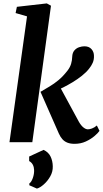

<svg xmlns="http://www.w3.org/2000/svg" viewBox="-20 -834 604 1126"><path d="M35.5 0 138.5 -738 71.5 -757.5 79 -794 254.5 -814 279 -800.5 169.5 0ZM417 9.5Q392.5 9.5 375 2.5Q357.5 -4.5 345.8 -17.8Q334 -31 325.5 -50L217.5 -295.5Q244.5 -311.5 270.8 -327Q297 -342.5 323.2 -364.2Q349.5 -386 376 -420Q391 -439.5 397 -460Q403 -480.5 403.5 -501.5Q404.5 -524.5 416 -538Q427.5 -551.5 443.8 -557Q460 -562.5 475 -562.5Q502 -562.5 516.5 -546Q531 -529.5 531 -507Q532 -484 523.5 -465.2Q515 -446.5 503 -432Q486 -410 460.5 -389.8Q435 -369.5 406.5 -352.2Q378 -335 350.5 -321.2Q323 -307.5 302 -298.5L321 -344L442.5 -120Q455 -98 469 -86.8Q483 -75.5 495.5 -75.5Q505 -75.5 519.2 -80.5Q533.5 -85.5 548 -98L563.5 -66.5Q555 -54 534 -36Q513 -18 483.2 -4.2Q453.5 9.5 417 9.5ZM196.5 272 152 252.5V242Q164 234 172.5 210Q181 186 180 162.5Q179.5 146 172.5 132.2Q165.5 118.5 151 110.5V84L235.5 45Q264 58 276.5 84Q289 110 289.5 141Q290.5 172.5 274.8 200.2Q259 228 237.2 247.2Q215.5 266.5 196.5 272Z"/></svg>

Font: Merriweather 28pt
Style: Bold Italic
Weight: 700
Italic angle: -7.8°
Version: Version 2.101